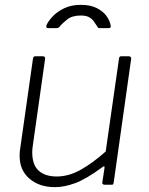

<svg xmlns="http://www.w3.org/2000/svg" viewBox="-20 -762 613 792"><path d="M207 10Q142 10 101.5 -25Q61 -60 61 -118Q61 -123 61 -128.5Q61 -134 62 -140L116 -520Q117 -526 119.5 -528Q122 -530 126 -530H156Q162 -530 164.5 -527Q167 -524 166 -519L115 -159Q114 -152 113.5 -146Q113 -140 113 -134Q113 -82 139.5 -58Q166 -34 214 -34Q264 -34 313.5 -62Q363 -90 416 -137L471 -521Q472 -527 474.5 -528.5Q477 -530 481 -530H511Q516 -530 519 -527Q522 -524 521 -519L449 -9Q448 -4 447 -2Q446 0 440 0H411Q407 0 404 -2.5Q401 -5 402 -9L411 -69Q412 -74 410 -75.5Q408 -77 403 -73Q335 -23 290 -6.5Q245 10 207 10ZM180 -646Q173 -646 171.5 -649Q170 -652 172 -659Q180 -676 198 -695Q216 -714 245 -728Q274 -742 314 -742Q353 -742 379.5 -728.5Q406 -715 420 -695Q434 -675 437 -654Q437 -651 435.5 -648.5Q434 -646 428 -646H390Q386 -646 383.5 -649Q381 -652 379 -656Q374 -663 367.5 -673Q361 -683 348.5 -690.5Q336 -698 313 -698Q278 -698 257.5 -682Q237 -666 225 -651Q222 -648 219.5 -647Q217 -646 214 -646Z"/></svg>

Font: Libre Franklin ExtraLight
Style: Italic
Weight: 250
Italic angle: -8°
Designer: Pablo Impallari, Rodrigo Fuenzalida, Nhung Nguyen
Foundry: Impallari Type
Version: Version 3.000